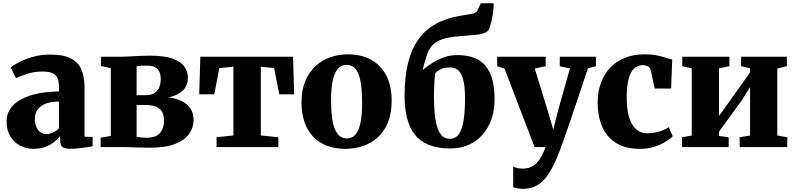

<svg xmlns="http://www.w3.org/2000/svg" viewBox="-20 -893 4833 1166"><path d="M184.5 11Q139.5 11 102 -8.8Q64.5 -28.5 42.2 -65.8Q20 -103 20 -156Q20 -201.5 44.5 -235.5Q69 -269.5 112.5 -292Q156 -314.5 213.8 -325.8Q271.5 -337 338 -337.5V-362.5Q338 -395.5 330 -416.5Q322 -437.5 301 -448Q280 -458.5 240 -458.5Q184 -458.5 142 -443.8Q100 -429 76.5 -419L45 -484Q58.5 -495.5 92.8 -514Q127 -532.5 176.8 -547Q226.5 -561.5 287 -561.5Q363.5 -561.5 408.5 -539.2Q453.5 -517 473.5 -472.5Q493.5 -428 493.5 -360V-62.5L542.5 -61.5V-4.5Q531.5 -2.5 508.5 1.2Q485.5 5 459 7.8Q432.5 10.5 410.5 10.5Q372.5 10.5 359 -0.2Q345.5 -11 345.5 -42V-68Q333.5 -51 311 -32.5Q288.5 -14 256.8 -1.5Q225 11 184.5 11ZM263.5 -78.5Q281 -78.5 302.2 -88.5Q323.5 -98.5 338 -113.5V-276Q284.5 -276 252.2 -261.5Q220 -247 205.8 -223.8Q191.5 -200.5 191.5 -173Q191.5 -143.5 200.5 -122.5Q209.5 -101.5 225.8 -90Q242 -78.5 263.5 -78.5Z M885 4Q857.5 4 826.8 3Q796 2 767.2 1Q738.5 0 716 0H591V-57L653 -67.5V-479.5L593 -492V-548.5H719Q738 -548.5 768.2 -550.2Q798.5 -552 831.2 -553.5Q864 -555 889.5 -555Q979 -555 1029.2 -536.5Q1079.5 -518 1100.2 -488Q1121 -458 1121 -422Q1121 -370.5 1088 -341.2Q1055 -312 1002.5 -301.5Q1047 -296.5 1081.5 -280Q1116 -263.5 1135.8 -235Q1155.5 -206.5 1155.5 -164.5Q1155.5 -119.5 1129.2 -81Q1103 -42.5 1044 -19.2Q985 4 885 4ZM867.5 -56.5Q927.5 -56.5 951.8 -85.2Q976 -114 976 -158.5Q976 -213 946.2 -234.2Q916.5 -255.5 869.5 -255.5H809.5V-62.5Q815.5 -61 824.5 -59.8Q833.5 -58.5 844.8 -57.5Q856 -56.5 867.5 -56.5ZM809.5 -315H866.5Q900 -315 919.8 -328.5Q939.5 -342 947.8 -364.5Q956 -387 956 -414Q956 -438.5 947.8 -456.8Q939.5 -475 920.8 -484.8Q902 -494.5 869.5 -494.5Q853 -494.5 838 -493.5Q823 -492.5 809.5 -491Z M1295 0V-59.5L1397.5 -70.5V-488L1311.5 -479.5L1281.5 -320H1190L1196.5 -548.5H1759.5L1766.5 -320H1676L1644.5 -479.5L1564 -488V-70.5L1670.5 -59.5V0Z M1811 -270.5Q1811 -345 1833.8 -400Q1856.5 -455 1895.8 -491.2Q1935 -527.5 1985.5 -545.2Q2036 -563 2092 -563Q2174.5 -563 2234 -530Q2293.5 -497 2326 -434.2Q2358.5 -371.5 2358.5 -281Q2358.5 -204.5 2335.8 -149.2Q2313 -94 2273.8 -58.5Q2234.5 -23 2183.8 -6Q2133 11 2077 11Q2015.5 11 1966.5 -7.5Q1917.5 -26 1882.8 -62Q1848 -98 1829.5 -150.5Q1811 -203 1811 -270.5ZM2087 -52.5Q2118.5 -52.5 2138.5 -75.2Q2158.5 -98 2168.8 -145.5Q2179 -193 2179 -268Q2179 -324.5 2174.2 -367.5Q2169.5 -410.5 2158.5 -439.8Q2147.5 -469 2129.5 -484Q2111.5 -499 2085 -499Q2054 -499 2033 -476.5Q2012 -454 2001.2 -406.5Q1990.5 -359 1990.5 -283.5Q1990.5 -227 1995.8 -183.8Q2001 -140.5 2012.5 -111.5Q2024 -82.5 2042.5 -67.5Q2061 -52.5 2087 -52.5Z M2714.5 8.5Q2637 8.5 2583.5 -13.5Q2530 -35.5 2498 -77Q2466 -118.5 2451.5 -178Q2437 -237.5 2437 -312.5Q2437 -424 2457.5 -508.5Q2478 -593 2519.8 -652Q2561.5 -711 2625 -747Q2688.5 -783 2775 -797Q2822.5 -804.5 2847.2 -809.2Q2872 -814 2879.5 -829.5L2900 -873H2978Q2978 -845.5 2974.5 -818Q2971 -790.5 2965 -765.8Q2959 -741 2951.5 -720.5Q2945 -703.5 2927 -694.8Q2909 -686 2879 -682.5Q2849 -679 2806 -676Q2729.5 -671.5 2684.2 -660Q2639 -648.5 2613.8 -625.8Q2588.5 -603 2574.5 -564.8Q2560.5 -526.5 2546.5 -467.5Q2570 -487.5 2602 -508.5Q2634 -529.5 2673.2 -544Q2712.5 -558.5 2758 -558.5Q2816.5 -558.5 2859 -542.2Q2901.5 -526 2929 -492.8Q2956.5 -459.5 2970 -409.5Q2983.5 -359.5 2983.5 -292Q2983.5 -202.5 2950 -134.8Q2916.5 -67 2856.2 -29.2Q2796 8.5 2714.5 8.5ZM2711 -50Q2747.5 -50 2767.8 -80.5Q2788 -111 2796 -166Q2804 -221 2804 -294.5Q2804 -352 2797.2 -389Q2790.5 -426 2778.2 -446.5Q2766 -467 2749.5 -475.2Q2733 -483.5 2712.5 -483.5Q2690.5 -483.5 2673.8 -478.8Q2657 -474 2644.2 -465.8Q2631.5 -457.5 2622.5 -447Q2620 -429 2618.5 -404.2Q2617 -379.5 2616.2 -353.8Q2615.5 -328 2615.5 -306Q2615.5 -257 2619.2 -211.2Q2623 -165.5 2633 -129Q2643 -92.5 2661.8 -71.2Q2680.5 -50 2711 -50Z M3155.5 253.5Q3136.5 253.5 3121.5 250.8Q3106.5 248 3096.5 243V118Q3104 123.5 3119.8 127.2Q3135.5 131 3153 131Q3180 131 3200.8 122.8Q3221.5 114.5 3238.2 97.8Q3255 81 3268.2 56.5Q3281.5 32 3293.5 0H3226.5L3043.5 -477L2999.5 -491V-548.5H3294V-491L3227.5 -477L3310 -208L3340 -105.5L3365 -207L3441 -477.5L3379.5 -490.5V-548.5H3599V-491L3550 -477.5Q3531.5 -421 3510 -356.2Q3488.5 -291.5 3467 -228.8Q3445.5 -166 3427.5 -113.5Q3409.5 -61 3397.5 -27Q3385.5 7 3383 12.5Q3354.5 89.5 3324 143.2Q3293.5 197 3253.5 225.2Q3213.5 253.5 3155.5 253.5Z M3867 11Q3777.5 11 3720.5 -25.2Q3663.5 -61.5 3636.5 -125Q3609.5 -188.5 3609.5 -269.5Q3609.5 -336.5 3629.8 -390.8Q3650 -445 3687.2 -483.5Q3724.5 -522 3776.5 -542.5Q3828.5 -563 3892 -563Q3939 -563 3970.8 -556.2Q4002.5 -549.5 4024.5 -542Q4046.5 -534.5 4062.5 -532L4055.5 -355.5H3956L3931 -470Q3928.5 -480 3920.5 -486Q3912.5 -492 3902 -494.8Q3891.5 -497.5 3882.5 -497.5Q3854 -497.5 3832.5 -479Q3811 -460.5 3798.5 -417.2Q3786 -374 3786 -299Q3786 -245 3794.5 -204.2Q3803 -163.5 3819.5 -136.8Q3836 -110 3859 -96.8Q3882 -83.5 3910 -83.5Q3938.5 -83.5 3962.5 -88.8Q3986.5 -94 4006.5 -102.5Q4026.5 -111 4041.5 -120.5L4065.5 -66Q4053.5 -52.5 4025 -34.2Q3996.5 -16 3956 -2.5Q3915.5 11 3867 11Z M4122 0V-59.5L4181 -70V-478L4123.5 -491V-548.5H4409.5V-491L4346.5 -478V-188.5L4397.5 -260L4535 -453V-478L4480.5 -491V-548.5H4758.5V-491L4700.5 -477V-70L4761 -59.5V0H4472V-59.5L4535 -70V-364L4485.5 -284.5L4346.5 -93.5V-67.5L4405 -59.5V0Z"/></svg>

Font: Merriweather 36pt Black
Style: Regular
Weight: 900
Version: Version 2.100